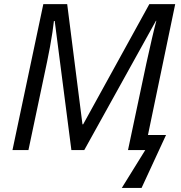

<svg xmlns="http://www.w3.org/2000/svg" viewBox="-20 -734 885 939"><path d="M575.7 185.1 690.4 0H606L696.3 -426.3Q710.9 -493.2 723.4 -546.6Q735.8 -600.1 744.6 -632.3H742.7L392.1 0H329.1L247.6 -631.3H243.7Q241.7 -610.8 236.6 -576.9Q231.4 -543 224.6 -504.9Q217.8 -466.8 210.4 -432.6L119.1 0H41L191.9 -713.9H308.6L383.3 -126H386.7L710.4 -713.9H836.9L703.6 -73.7H792L672.4 185.1Z"/></svg>

Font: Open Sans
Style: Italic
Weight: 400
Italic angle: -12°
Designer: Monotype Design Team
Foundry: Monotype Imaging Inc.
Version: Version 3.000; ttfautohint (v1.8.4)